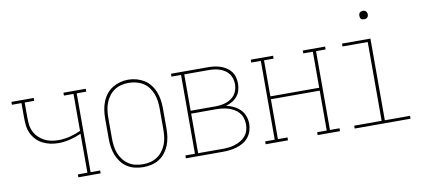

<svg xmlns="http://www.w3.org/2000/svg" viewBox="-66 -942 2633 1185"><g transform="rotate(-10 1250.0 -349.5)"><path d="M343 0V-18H403V-262Q369 -247 332.5 -238Q296 -229 259 -229Q233 -229 208 -234.5Q183 -240 160.5 -251.5Q138 -263 120.5 -282Q103 -301 92.5 -324.5Q82 -348 79.5 -373.5Q77 -399 77 -425V-512H17V-530H157V-512H97V-425Q97 -401 99 -378Q101 -355 110.5 -333.5Q120 -312 136.5 -295Q153 -278 173.5 -267Q194 -256 217 -251.5Q240 -247 263 -247Q299 -247 334.5 -256Q370 -265 403 -280V-512H343V-530H483V-512H423V-18H483V0Z M750 8Q724 8 698 2Q672 -4 650 -18Q628 -32 612 -53Q596 -74 586.5 -98Q577 -122 573 -148Q569 -174 569 -200V-330Q569 -356 573 -382Q577 -408 586.5 -432.5Q596 -457 612.5 -478Q629 -499 651 -512.5Q673 -526 698.5 -533Q724 -540 750 -540Q776 -540 801.5 -533Q827 -526 849 -512.5Q871 -499 887.5 -478Q904 -457 913.5 -432.5Q923 -408 927 -382Q931 -356 931 -330V-200Q931 -174 927 -148Q923 -122 913.5 -98Q904 -74 888 -53Q872 -32 850 -18Q828 -4 802 2Q776 8 750 8ZM750 -10Q774 -10 797 -15.5Q820 -21 839.5 -34Q859 -47 873.5 -66Q888 -85 896.5 -107Q905 -129 908 -152.5Q911 -176 911 -200V-330Q911 -354 908 -377.5Q905 -401 896.5 -423Q888 -445 873.5 -464.5Q859 -484 838.5 -496.5Q818 -509 794.5 -514.5Q771 -520 748 -520Q724 -520 701 -514Q678 -508 659 -495Q640 -482 626 -463Q612 -444 603.5 -422Q595 -400 592 -376.5Q589 -353 589 -330V-200Q589 -176 592 -152.5Q595 -129 603.5 -107Q612 -85 626.5 -66Q641 -47 660.5 -34Q680 -21 703 -15.5Q726 -10 750 -10Z M1017 0V-18H1077V-512H1017V-530H1248Q1268 -530 1288 -527.5Q1308 -525 1327 -518.5Q1346 -512 1363 -501Q1380 -490 1392 -474Q1404 -458 1409 -438Q1414 -418 1414 -398Q1414 -377 1408 -356.5Q1402 -336 1388.5 -319.5Q1375 -303 1356.5 -292.5Q1338 -282 1318 -276Q1342 -271 1364.5 -260Q1387 -249 1404.5 -231.5Q1422 -214 1430.5 -190.5Q1439 -167 1439 -142Q1439 -120 1432 -98Q1425 -76 1411 -58.5Q1397 -41 1377.5 -29.5Q1358 -18 1336.5 -11.5Q1315 -5 1292.5 -2.5Q1270 0 1248 0ZM1097 -284H1248Q1266 -284 1283.5 -286Q1301 -288 1317.5 -293.5Q1334 -299 1349 -308.5Q1364 -318 1374.5 -332Q1385 -346 1390 -363.5Q1395 -381 1395 -398Q1395 -416 1390 -433Q1385 -450 1374.5 -464Q1364 -478 1349 -487.5Q1334 -497 1317.5 -502.5Q1301 -508 1283.5 -510Q1266 -512 1248 -512H1097ZM1097 -18H1248Q1268 -18 1288 -20Q1308 -22 1327 -28Q1346 -34 1363.5 -44Q1381 -54 1394 -69Q1407 -84 1413 -103Q1419 -122 1419 -142Q1419 -162 1413 -181.5Q1407 -201 1394 -216Q1381 -231 1363.5 -241Q1346 -251 1327 -256.5Q1308 -262 1288 -264Q1268 -266 1248 -266H1097Z M1517 0V-18H1577V-512H1517V-530H1657V-512H1597V-286H1903V-512H1843V-530H1983V-512H1923V-18H1983V0H1843V-18H1903V-268H1597V-18H1657V0Z M2075 0V-18H2247V-512H2089V-530H2267V-18H2425V0ZM2250 -654Q2245 -654 2239.5 -655.5Q2234 -657 2230.5 -660.5Q2227 -664 2225.5 -669.5Q2224 -675 2224 -680Q2224 -685 2225.5 -690.5Q2227 -696 2230.5 -699.5Q2234 -703 2239.5 -705Q2245 -707 2250 -707Q2255 -707 2260.5 -705Q2266 -703 2269.5 -699.5Q2273 -696 2275 -690.5Q2277 -685 2277 -680Q2277 -675 2275 -669.5Q2273 -664 2269.5 -660.5Q2266 -657 2260.5 -655.5Q2255 -654 2250 -654Z"/></g></svg>

Font: Iosevka Slab Thin
Style: Regular
Weight: 100
Monospace: yes
Designer: Belleve Invis
Foundry: Belleve Invis
Version: Version 11.1.0; ttfautohint (v1.8.3)